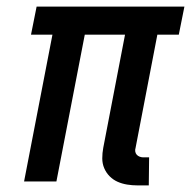

<svg xmlns="http://www.w3.org/2000/svg" viewBox="-20 -550 590 582"><path d="M431 12H397Q381 12 365.5 9.5Q350 7 336.5 1Q323 -5 312.5 -15.5Q302 -26 296 -40Q290 -54 290 -70Q290 -86 293 -102L359 -445H237L151 0H53L139 -445H74L91 -530H539L522 -445H457L391 -102Q389 -96 390 -90.5Q391 -85 394.5 -81Q398 -77 403.5 -75Q409 -73 414 -73H432Z"/></svg>

Font: Lode Dark Term
Style: Bold Italic
Weight: 700
Italic angle: -11°
Monospace: yes
Designer: Belleve Invis
Foundry: Belleve Invis
Version: Version 29.2.0